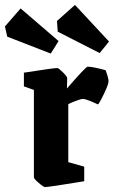

<svg xmlns="http://www.w3.org/2000/svg" viewBox="-76 -740 458 771"><path d="M324.2 -526.9 155.8 -612.8 152.8 -655.8 225.1 -720.2 361.8 -573.2ZM127.9 -524.9 -46.9 -592.8 -56.2 -633.8 6.8 -706.1 159.2 -575.2ZM105 11.2Q99.1 11.2 79.6 -5.4Q60.1 -22 60.1 -27.8V-378.9L20 -393.1V-448.2Q139.6 -466.8 153.8 -466.8Q159.2 -466.8 176.5 -449.7Q193.8 -432.6 193.8 -426.8L192.9 -384.8Q268.6 -472.2 275.9 -472.2Q296.9 -472.2 348.1 -458Q359.9 -426.8 359.9 -413.1Q359.9 -401.4 340.8 -361.8Q321.8 -322.3 316.9 -320.8L307.6 -325.2Q297.9 -329.6 290 -333Q282.2 -336.4 272 -339.6Q261.7 -342.8 255.9 -342.8Q250 -342.8 229.5 -335.2Q209 -327.6 198.2 -321.8V-88.9L262.2 -70.8V-12.2Q120.1 11.2 105 11.2Z"/></svg>

Font: Grenze
Style: Bold
Weight: 700
Designer: Renata Polastri
Foundry: Omnibus-Type
Version: Version 1.002;PS 001.002;hotconv 1.0.88;makeotf.lib2.5.64775